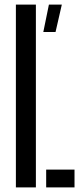

<svg xmlns="http://www.w3.org/2000/svg" viewBox="-20 -820 358 840"><path d="M49.5 0V-800H137V0ZM182 0V-78H306V0ZM169.5 -680 194 -800H250.5L223 -680Z"/></svg>

Font: Big Shoulders Stencil Display Thin SemiBold
Style: Regular
Weight: 600
Version: Version 2.001